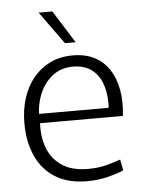

<svg xmlns="http://www.w3.org/2000/svg" viewBox="-53 -769 618 822"><g transform="rotate(-5 256.0 -357.5)"><path d="M289 11Q205 11 150 -24.5Q95 -60 68.5 -121Q42 -182 42 -259Q42 -318 58 -367.5Q74 -417 104 -453.5Q134 -490 176.5 -510.5Q219 -531 273 -531Q328 -531 367 -510.5Q406 -490 430 -453Q454 -416 463 -365.5Q472 -315 465 -254H80L111 -277Q103 -211 120 -157.5Q137 -104 181 -72.5Q225 -41 297 -41Q342 -41 379 -51Q416 -61 437 -69L446 -22Q420 -10 377.5 0.5Q335 11 289 11ZM81 -294H407Q408 -299 408 -304Q408 -309 408 -311Q408 -365 392.5 -403Q377 -441 346.5 -462Q316 -483 270 -483Q217 -483 180 -453Q143 -423 124.5 -375Q106 -327 108 -273ZM245 -586 144 -726H203L291 -586Z"/></g></svg>

Font: Murecho Thin Light
Style: Regular
Weight: 300
Version: Version 1.010